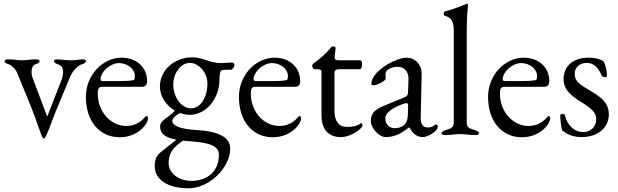

<svg xmlns="http://www.w3.org/2000/svg" viewBox="-20 -725 3334 1035"><path d="M214 21H220C227 12 242 -24 242 -24C242 -24 275 -112 280 -123L358 -311C372 -344 400 -372 420 -378C436 -383 443 -387 443 -396C443 -404 433 -405 423 -405C404 -405 399 -400 364 -400C329 -400 306 -405 291 -405C282 -405 271 -404 271 -396C271 -387 277 -384 294 -378C312 -371 320 -362 320 -336C320 -325 317 -308 312 -295L236 -100C235 -99 234 -99 233 -100L154 -310C151 -318 150 -328 150 -337C150 -356 156 -373 170 -378C182 -382 193 -386 193 -396C193 -404 180 -405 173 -405C134 -405 133 -400 98 -400C63 -400 64 -405 25 -405C18 -405 5 -404 5 -396C5 -387 12 -384 23 -380C43 -374 64 -353 74 -329C106 -247 141 -170 171 -87C179 -65 187 -39 196 -17C199 -8 209 21 214 21Z M626 15C679 15 730 -8 760 -47C772 -62 778 -76 778 -89C778 -95 775 -99 770 -99C766 -99 764 -98 759 -91C734 -62 701 -46 661 -46C576 -46 507 -124 507 -220C507 -249 513 -257 532 -257H743C764 -257 773 -267 773 -288C773 -362 716 -414 636 -414C531 -414 443 -318 443 -203C443 -72 516 15 626 15ZM534 -288C526 -288 522 -291 522 -298C522 -338 575 -385 621 -385C668 -385 707 -353 707 -315C707 -301 705 -294 699 -293C677 -289 657 -288 625 -288Z M1231 -388C1221 -388 1192 -385 1176 -385C1156 -385 1141 -386 1109 -395C1081 -403 1055 -416 1016 -416C925 -416 842 -351 842 -258C842 -205 876 -156 922 -129C914 -117 905 -110 866 -81C850 -68 843 -57 843 -44C843 -6 867 16 931 28C899 54 866 79 847 95C824 113 814 135 814 170C814 244 884 290 998 290C1106 290 1221 180 1221 77C1221 16 1162 -17 1039 -24C954 -29 909 -46 909 -74C909 -86 927 -104 951 -116C968 -109 986 -106 1004 -106C1090 -106 1163 -193 1163 -295C1163 -313 1166 -332 1169 -341C1171 -346 1181 -349 1199 -349H1226C1233 -349 1244 -366 1244 -373C1244 -382 1238 -388 1231 -388ZM1010 -141C958 -141 914 -200 914 -270C914 -331 956 -386 1003 -386C1052 -386 1098 -333 1098 -275C1098 -199 1060 -141 1010 -141ZM1160 109C1160 199 1098 250 1012 250C943 250 889 208 889 155C889 104 909 72 967 33C980 35 994 36 1010 37C1116 44 1160 65 1160 109Z M1451 15C1504 15 1555 -8 1585 -47C1597 -62 1603 -76 1603 -89C1603 -95 1600 -99 1595 -99C1591 -99 1589 -98 1584 -91C1559 -62 1526 -46 1486 -46C1401 -46 1332 -124 1332 -220C1332 -249 1338 -257 1357 -257H1568C1589 -257 1598 -267 1598 -288C1598 -362 1541 -414 1461 -414C1356 -414 1268 -318 1268 -203C1268 -72 1341 15 1451 15ZM1359 -288C1351 -288 1347 -291 1347 -298C1347 -338 1400 -385 1446 -385C1493 -385 1532 -353 1532 -315C1532 -301 1530 -294 1524 -293C1502 -289 1482 -288 1450 -288Z M1663 -372C1663 -362 1668 -352 1675 -352H1681C1707 -352 1713 -348 1713 -337V-105C1713 -26 1752 14 1817 14C1878 14 1934 -36 1934 -47C1934 -54 1932 -61 1927 -61C1926 -61 1924 -60 1923 -59C1906 -47 1888 -41 1849 -41C1806 -41 1783 -73 1783 -127V-324C1783 -351 1789 -352 1823 -352H1922C1927 -352 1932 -366 1932 -378C1932 -390 1927 -400 1922 -400H1808C1791 -400 1782 -404 1784 -419L1789 -464C1790 -473 1782 -475 1776 -475C1769 -475 1765 -470 1759 -463C1741 -441 1709 -410 1670 -383C1668 -382 1663 -375 1663 -372Z M2059 14C2102 14 2140 -2 2184 -38H2187C2205 -3 2229 14 2260 14C2283 14 2340 -15 2340 -43C2340 -49 2335 -54 2329 -54C2327 -54 2325 -53 2321 -49C2312 -41 2301 -38 2284 -38C2262 -38 2247 -57 2248 -85L2253 -325C2254 -376 2219 -414 2171 -414C2114 -414 1982 -341 1982 -274C1982 -269 1986 -265 1993 -265C2013 -265 2059 -290 2059 -300L2058 -318C2058 -330 2060 -341 2068 -347C2081 -358 2103 -365 2123 -365C2161 -365 2183 -336 2182 -301L2180 -237C2179 -210 2178 -208 2152 -197L2050 -155C2001 -135 1979 -114 1979 -72C1979 -35 2023 14 2059 14ZM2106 -34C2082 -34 2057 -52 2057 -87C2057 -110 2080 -138 2151 -164C2162 -168 2168 -169 2171 -169C2179 -169 2181 -163 2180 -148L2178 -99C2176 -56 2150 -34 2106 -34Z M2380 3C2419 3 2426 -2 2461 -2C2496 -2 2503 3 2542 3C2549 3 2562 2 2562 -6C2562 -16 2550 -20 2539 -24C2519 -30 2496 -35 2496 -62V-562C2496 -652 2503 -686 2503 -698C2503 -701 2501 -705 2498 -705C2496 -705 2494 -704 2492 -703C2460 -691 2430 -676 2379 -664C2375 -663 2372 -658 2372 -652C2372 -646 2375 -640 2380 -639C2413 -632 2426 -605 2426 -566V-62C2426 -35 2403 -30 2383 -24C2372 -20 2360 -16 2360 -6C2360 2 2373 3 2380 3Z M2794 15C2847 15 2898 -8 2928 -47C2940 -62 2946 -76 2946 -89C2946 -95 2943 -99 2938 -99C2934 -99 2932 -98 2927 -91C2902 -62 2869 -46 2829 -46C2744 -46 2675 -124 2675 -220C2675 -249 2681 -257 2700 -257H2911C2932 -257 2941 -267 2941 -288C2941 -362 2884 -414 2804 -414C2699 -414 2611 -318 2611 -203C2611 -72 2684 15 2794 15ZM2702 -288C2694 -288 2690 -291 2690 -298C2690 -338 2743 -385 2789 -385C2836 -385 2875 -353 2875 -315C2875 -301 2873 -294 2867 -293C2845 -289 2825 -288 2793 -288Z M3115 14C3202 14 3262 -36 3262 -108C3262 -170 3224 -201 3147 -245C3093 -276 3078 -296 3078 -327C3078 -365 3109 -386 3142 -386C3180 -386 3205 -362 3223 -318C3225 -313 3234 -309 3242 -309C3247 -309 3252 -311 3252 -316C3252 -344 3243 -380 3233 -395C3220 -404 3193 -414 3153 -414C3063 -414 3018 -363 3018 -299C3018 -249 3045 -217 3113 -175C3173 -138 3194 -117 3194 -81C3194 -42 3163 -13 3124 -13C3085 -13 3042 -38 3025 -104C3024 -109 3018 -111 3013 -111C3006 -111 3000 -108 3000 -102C3001 -79 3004 -36 3011 -22C3036 1 3074 14 3115 14Z"/></svg>

Font: EB Garamond
Style: Regular
Weight: 400
Designer: Georg Duffner and Octavio Pardo
Foundry: Georg Duffner
Version: Version 1.000;PS 001.000;hotconv 1.0.88;makeotf.lib2.5.64775